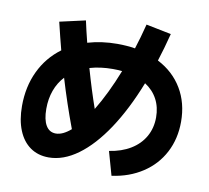

<svg xmlns="http://www.w3.org/2000/svg" viewBox="-88 -884 1113 1021"><g transform="rotate(10 469.0 -374.0)"><path d="M757.8 -308.6Q757.8 -363.8 734.9 -406.7Q711.9 -449.7 668.5 -477.5Q609.9 -328.6 538.6 -221.4Q467.3 -114.3 388.9 -57.1Q310.5 0 231.4 0Q173.8 0 131.8 -29.5Q89.8 -59.1 67.4 -114.3Q44.9 -169.4 44.9 -245.1Q44.9 -349.6 85 -433.6Q125 -517.6 199.2 -572.3Q182.1 -637.2 162.1 -720.7L300.8 -752Q312 -699.7 328.1 -636.2Q403.3 -658.2 487.3 -658.2Q538.1 -658.2 583.5 -650.9Q603 -710.9 622.1 -786.1L757.8 -758.8Q736.8 -676.3 714.8 -608.4Q799.8 -564.9 846.2 -487.5Q892.6 -410.2 892.6 -308.6Q892.6 -216.8 854 -142.8Q815.4 -68.8 744.1 -22Q672.9 24.9 578.1 38.1L542 -89.8Q608.4 -99.6 657 -129.2Q705.6 -158.7 731.7 -204.8Q757.8 -251 757.8 -308.6ZM247.1 -131.8Q284.2 -131.8 327.6 -169.4Q278.3 -300.8 239.3 -431.6Q207.5 -397.5 191.2 -352.3Q174.8 -307.1 174.8 -252.9Q174.8 -194.8 193.4 -163.3Q211.9 -131.8 247.1 -131.8ZM428.7 -296.4Q486.3 -391.1 537.1 -520Q511.2 -522.5 487.3 -522.5Q419.9 -522.5 362.8 -505.9Q395.5 -390.6 428.7 -296.4Z"/></g></svg>

Font: Pretendard JP ExtraBold
Style: Regular
Weight: 800
Designer: Base glyphs from Inter by Rasmus Andersson; Hangeul glyphs from Noto Sans CJK(Source Han Sans) by Jang Soo-young and Kan
Foundry: Kil Hyung-jin
Version: Version 1.309